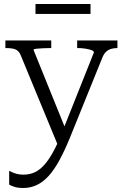

<svg xmlns="http://www.w3.org/2000/svg" viewBox="-20 -712 617 963"><path d="M318 -42 307 -9 270 16 83 -437Q77 -451 67 -458.5Q57 -466 42.5 -468.5Q28 -471 8 -471H7V-509H237V-471H235Q216 -471 195.5 -470Q175 -469 161.5 -467.5Q148 -466 148 -462ZM329 -17Q303 46 277 93.5Q251 141 223.5 171Q196 201 164.5 216Q133 231 95 231Q71 231 53.5 225.5Q36 220 26 214V145Q29 146 39 151Q49 156 64 160Q79 164 97 164Q122 164 145 156Q168 148 191.5 126Q215 104 239.5 62.5Q264 21 290 -44L296 -60L451 -449Q451 -456 439 -460.5Q427 -465 408.5 -468Q390 -471 370 -471H367V-509H569V-471Q554 -471 540 -467.5Q526 -464 514.5 -454.5Q503 -445 495 -427ZM158 -692H434V-642H158Z"/></svg>

Font: Roboto Serif 36pt Light
Style: Regular
Weight: 300
Designer: Greg Gazdowicz
Foundry: Commercial Type
Version: Version 1.008